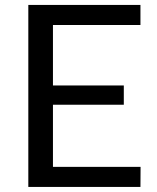

<svg xmlns="http://www.w3.org/2000/svg" viewBox="-20 -736 618 756"><path d="M533.5 -79 533 0H91.5V-716.5H533V-637.5H188.5V-399.5H467.5V-323.5H188.5V-79Z"/></svg>

Font: Lato 2
Style: Regular
Weight: 400
Designer: Lukasz Dziedzic with Adam Twardoch and Botio Nikoltchev
Foundry: tyPoland Lukasz Dziedzic
Version: Version 2.015; 2015-08-06; http://www.latofonts.com/